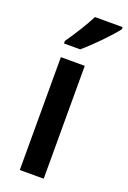

<svg xmlns="http://www.w3.org/2000/svg" viewBox="-148 -817 580 868"><g transform="rotate(20 142.0 -383.0)"><path d="M284 -756V-766H151C128 -721 94 -667 60 -618V-606H138C184 -645 256 -718 284 -756ZM183 0V-543H68V0Z"/></g></svg>

Font: Noto Sans Sinhala UI Condensed SemiBold
Style: Regular
Weight: 600
Width: 3
Designer: Jelle Bosma - Monotype Design Team
Foundry: Monotype Imaging Inc.
Version: Version 2.006